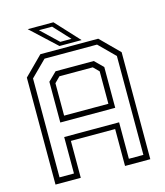

<svg xmlns="http://www.w3.org/2000/svg" viewBox="-123 -941 891 1035"><g transform="rotate(-15 322.0 -424.0)"><path d="M57.5 0V-597L160.5 -700H483.5L586.5 -597V0H445.5V-206H198.5V0ZM88.5 -32H169V-235.5H475.5V-32H556.5V-584L469 -671H176L88.5 -584ZM198.5 -347H445.5V-528L415 -558.5H229L198.5 -528ZM169 -316.5V-544L216 -590H429L475.5 -544V-316.5ZM395 -716H271.5L129.5 -848H273ZM344 -736.5 260 -827H186.5L281.5 -736.5Z"/></g></svg>

Font: Tourney Thin Light
Style: Regular
Weight: 300
Version: Version 1.015